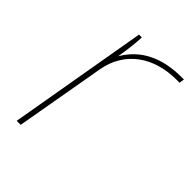

<svg xmlns="http://www.w3.org/2000/svg" viewBox="-160 -598 677 677"><g transform="rotate(45 178.5 -260.0)"><path d="M43 0H63L122 -336C141 -443 227 -501 339 -501H354L357 -520H345C252 -520 178 -488 135 -414C142 -456 147 -498 147 -520H133Z"/></g></svg>

Font: Fixel Text 20240404 Thin
Style: Italic
Weight: 100
Width: 4
Italic angle: -10°
Designer: AlfaBravo + MacPaw
Foundry: Kyrylo Tkachov, Marchela Mozhyna, Serhii Makarenko, Maria Weinstein, Zakhar Kryvoshyya
Version: Version 1.211;Glyphs 3.2 (3225)